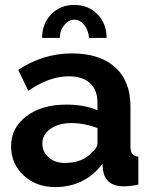

<svg xmlns="http://www.w3.org/2000/svg" viewBox="-20 -750 614 780"><path d="M204 10Q127 10 76 -37.5Q25 -85 25 -156Q25 -231 87.5 -278Q150 -325 248 -325Q324 -325 376 -302V-332Q376 -384 346 -412Q316 -440 259 -440Q180 -440 95 -381L54 -466Q155 -533 272 -533Q385 -533 447.5 -477Q510 -421 510 -317V-154Q510 -115 542 -114V0Q508 7 483 7Q411 7 399 -55L396 -84Q324 10 204 10ZM242 -88Q317 -88 354 -132Q376 -149 376 -170V-230Q323 -250 270 -250Q218 -250 185 -226.5Q152 -203 152 -167Q152 -133 178 -110.5Q204 -88 242 -88ZM223 -596H151Q151 -654 188 -692Q225 -730 282 -730Q339 -730 376 -692Q413 -654 413 -596H342Q339 -628 322 -649Q305 -670 282 -670Q259 -670 241 -648Q223 -626 223 -596Z"/></svg>

Font: Raleway
Style: Bold
Weight: 700
Designer: Matt McInerney, Pablo Impallari, Rodrigo Fuenzalida
Foundry: Matt McInerney, Pablo Impallari, Rodrigo Fuenzalida
Version: Version 3.000